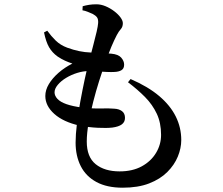

<svg xmlns="http://www.w3.org/2000/svg" viewBox="-20 -817 1040 894"><path d="M551 57Q478 57 429 30.5Q380 4 356 -43.5Q332 -91 332 -153Q332 -190 338 -240Q344 -290 354 -344.5Q364 -399 374.5 -448Q385 -497 394 -529Q405 -572 414.5 -607.5Q424 -643 430 -669.5Q436 -696 437 -710Q438 -728 431.5 -736.5Q425 -745 412 -752Q401 -757 388.5 -762Q376 -767 364 -769L365 -788Q379 -792 394.5 -794.5Q410 -797 429 -797Q450 -797 471.5 -788Q493 -779 511.5 -765Q530 -751 541 -736Q552 -721 552 -709Q552 -692 542.5 -681.5Q533 -671 524 -654Q512 -631 499 -600.5Q486 -570 468 -518Q456 -485 441.5 -439.5Q427 -394 414 -343Q401 -292 392.5 -244Q384 -196 384 -158Q384 -86 425.5 -52.5Q467 -19 537 -19Q597 -19 640 -42.5Q683 -66 706.5 -105Q730 -144 730 -189Q730 -245 710 -287.5Q690 -330 655.5 -365Q621 -400 576 -434L588 -449Q669 -414 721 -370Q773 -326 798.5 -274.5Q824 -223 824 -165Q824 -127 808 -88Q792 -49 759 -16Q726 17 674.5 37Q623 57 551 57ZM503 -223Q477 -220 435.5 -222Q394 -224 351 -232Q275 -249 233 -286.5Q191 -324 191 -370Q191 -398 207.5 -425.5Q224 -453 252.5 -478Q281 -503 317 -521Q299 -527 282.5 -534.5Q266 -542 248 -554Q223 -572 208.5 -597Q194 -622 185 -666L200 -674Q218 -649 239.5 -628Q261 -607 293 -595Q350 -574 402.5 -572.5Q455 -571 499 -567Q531 -564 544.5 -548.5Q558 -533 558 -516Q558 -498 546 -490.5Q534 -483 514 -482Q499 -481 477 -482Q455 -483 432.5 -484.5Q410 -486 392 -486Q367 -486 339.5 -477.5Q312 -469 288 -454.5Q264 -440 249 -422Q234 -404 234 -387Q234 -371 247.5 -356.5Q261 -342 289.5 -332Q318 -322 363 -316Q411 -311 450 -312Q489 -313 511 -311Q534 -310 548 -299.5Q562 -289 562 -268Q562 -249 547.5 -238Q533 -227 503 -223Z"/></svg>

Font: Noto Serif TC SemiBold
Style: Regular
Weight: 600
Version: Version 2.002-H1;hotconv 1.1.0;makeotfexe 2.6.0